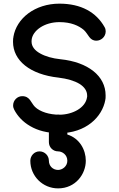

<svg xmlns="http://www.w3.org/2000/svg" viewBox="-20 -729 650 1051"><path d="M552.2 -581.1C506.8 -661.6 424.3 -709 305.2 -709C238.8 -709 179.7 -689 135.3 -656.2C90.8 -623 61.5 -577.6 53.2 -526.4V-523.9C52.2 -522.9 51.3 -515.1 51.3 -500C51.3 -397.5 144.5 -321.3 299.8 -304.2C348.6 -298.3 387.7 -286.6 415 -270C441.9 -253.4 457 -231.4 457 -206.1V-200.2V-199.7C457 -199.2 457 -199.2 457 -198.7C456.5 -198.2 456.5 -197.8 456.5 -197.3C448.7 -138.2 376 -101.1 305.2 -101.1C250.5 -101.1 198.7 -117.2 171.4 -144C148.9 -166.5 144.5 -202.6 101.6 -202.6C74.7 -202.6 51.8 -179.7 51.8 -151.9C51.8 -142.6 54.2 -135.7 58.1 -127.9C75.7 -94.2 104.5 -62 145.5 -38.6C186 -14.6 238.8 0 305.2 0C449.7 0 540 -88.4 556.6 -182.6V-185.1C558.1 -186.5 558.1 -200.7 558.1 -207C558.1 -259.8 534.2 -305.7 491.2 -339.8C448.2 -374 386.7 -397 310.5 -404.8C267.1 -409.2 228 -420.4 199.7 -436.5C171.4 -452.1 152.8 -473.6 152.8 -501C152.8 -502.4 152.8 -503.9 152.8 -505.4C152.8 -506.3 152.8 -507.8 153.3 -509.3V-512.2C159.7 -562.5 223.1 -607.9 305.2 -607.9C369.1 -607.9 411.1 -588.4 439 -564.9C465.3 -540.5 469.2 -506.3 507.8 -506.3C532.2 -506.3 558.6 -526.4 558.6 -557.6C558.6 -565.9 556.6 -573.7 552.2 -581.1ZM247.6 150.9C247.6 122.6 224.6 99.6 196.3 99.6C168 99.6 146 123.5 146 150.9C146 234.9 213.9 302.2 297.9 302.2C394.5 302.2 449.7 223.1 449.7 150.9C449.7 91.3 416 28.3 348.6 7.3V-51.8C348.6 -80.6 324.2 -102.1 297.9 -102.1C270 -102.1 247.6 -79.6 247.6 -51.8V49.3C247.6 77.1 270 99.6 297.9 99.6C320.8 99.6 348.6 118.2 348.6 150.9C348.6 181.6 321.3 201.2 297.9 201.2C269 201.2 247.6 179.2 247.6 150.9Z"/></svg>

Font: LOB TGL 0-17
Style: Regular
Weight: 400
Designer: Peter Wiegel + adaptations and expanded glyphset by Studio LOB
Foundry: Peter Wiegel + adaptations and expanded glyphset by Studio LOB
Version: Version 1.003;Glyphs 3.1.2 (3151)